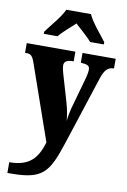

<svg xmlns="http://www.w3.org/2000/svg" viewBox="-108 -827 733 1112"><g transform="rotate(10 258.5 -271.0)"><path d="M85 -619V-606H165C184 -630 233 -672 261 -698C287 -674 343 -625 357 -606H438V-619C410 -657 353 -721 334 -766H189C170 -721 112 -657 85 -619ZM17 161V224H37C225 224 258 176 317 -4L449 -409C465 -458 485 -478 517 -479H520V-536H325V-479L330 -478C364 -475 378 -471 378 -446C378 -431 372 -403 368 -391L316 -206C311 -186 306 -162 303 -132C301 -157 295 -198 282 -241L236 -398C231 -415 227 -432 227 -446C227 -467 241 -479 279 -479H283V-536H-3V-479H2C28 -479 40 -473 54 -433L209 11C182 99 142 161 17 161Z"/></g></svg>

Font: Noto Serif Ethiopic Condensed Black
Style: Regular
Weight: 900
Width: 3
Designer: Monotype Design Team
Foundry: Monotype Imaging Inc.
Version: Version 2.102